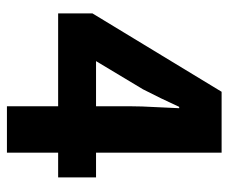

<svg xmlns="http://www.w3.org/2000/svg" viewBox="-74 -602 675 568"><g transform="rotate(90 264.0 -317.5)"><path d="M293.9 0V-367.1Q293.9 -397.4 296.3 -438.5Q298.6 -479.5 299.6 -509.6H295.6Q283.6 -483 270.6 -456.3Q257.6 -429.6 243.6 -402.3L160.3 -263.6H504.4V-151.5H19.2V-253.1L251 -635.1H431.1V0Z"/></g></svg>

Font: Mada
Style: Regular
Weight: 400
Designer: Khaled Hosny
Version: Version 1.5